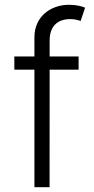

<svg xmlns="http://www.w3.org/2000/svg" viewBox="-20 -781 391 801"><path d="M307.9 -545.5H187.1V-612.2C187.1 -669.4 218 -701.3 273.1 -701.3C294 -701.3 306.8 -696.7 316.4 -693.5L334.9 -748.9C322.1 -754.3 300.8 -761 267.4 -761C193.2 -761 123.6 -713.4 123.6 -625.4V-545.5H39.8V-490.4H123.6V0H186.8L187.1 -490.4H307.9Z"/></svg>

Font: Karasuma Gothic
Style: Light
Weight: 300
Designer: Rasmus Andersson / Ryoko Nishizuka
Foundry: rsms
Version: Version 1.00